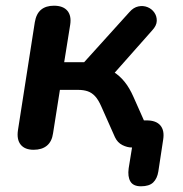

<svg xmlns="http://www.w3.org/2000/svg" viewBox="-20 -517 643 673"><path d="M474 136Q447 136 437 119Q427 102 431 73L449 -38L462 0H442Q426 0 409 -8.5Q392 -17 383 -36L335 -144Q325 -167 313.5 -179.5Q302 -192 287.5 -197Q273 -202 253 -202H190L166 -50Q162 -21 144.5 -6.5Q127 8 98 8Q67 8 52.5 -10Q38 -28 43 -61L102 -439Q107 -469 124 -483Q141 -497 169 -497Q201 -497 216 -479.5Q231 -462 226 -430L205 -299H275L434 -475Q448 -491 465 -494.5Q482 -498 497 -492Q512 -486 521 -473Q530 -460 529.5 -443.5Q529 -427 513 -410L366 -244L333 -279Q358 -277 378.5 -264.5Q399 -252 416.5 -230.5Q434 -209 448 -177L500 -60L465 -95H494Q527 -95 542 -77.5Q557 -60 552 -28L535 84Q531 109 517 122.5Q503 136 474 136Z"/></svg>

Font: Nunito ExtraLight
Style: Italic
Weight: 200
Italic angle: -9°
Designer: Vernon Adams
Foundry: Vernon Adams
Version: Version 3.602